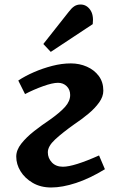

<svg xmlns="http://www.w3.org/2000/svg" viewBox="-20 -816 538 851"><path d="M61 -459Q91 -479 130 -496Q169 -513 211.5 -524Q254 -535 294 -535Q332 -535 365 -520.5Q398 -506 418 -479Q438 -452 438 -414Q438 -388 419.5 -362Q401 -336 371.5 -311.5Q342 -287 309 -265Q257 -228 224.5 -198Q192 -168 192 -141Q192 -115 210 -96Q228 -77 259 -77Q307 -77 419 -127L445 -66Q378 -25 317 -5Q256 15 207 15Q160 15 125 -5.5Q90 -26 71 -57Q52 -88 52 -122Q52 -151 74.5 -179.5Q97 -208 131.5 -235Q166 -262 202 -286Q247 -318 269 -343Q291 -368 291 -395Q291 -419 275.5 -434Q260 -449 237 -449Q213 -449 171 -434Q129 -419 91 -399ZM285 -764Q297 -780 309 -788Q321 -796 337 -796Q363 -796 379.5 -773Q396 -750 391 -709L205 -586L172 -621Z"/></svg>

Font: Literata 7pt SemiBold
Style: Italic
Weight: 600
Italic angle: -2°
Designer: Latin by Veronika Burian and Jose Scaglione. Greek by Irene Vlachou. Cyrillic by Vera Evstafieva
Foundry: TypeTogether
Version: Version 3.002